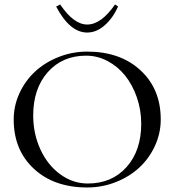

<svg xmlns="http://www.w3.org/2000/svg" viewBox="-20 -827 777 855"><path d="M230 -797.9 248 -807.1Q308.1 -717.8 368.2 -717.8Q430.7 -717.8 492.2 -807.1L505.9 -797.9Q482.9 -746.6 446.3 -714.4Q409.7 -682.1 368.2 -682.1Q291 -682.1 230 -797.9ZM368.2 7.8Q220.7 7.8 130.9 -75.4Q41 -158.7 41 -294.9Q41 -356.4 66.9 -412.4Q92.8 -468.3 136.7 -508.8Q180.7 -549.3 241.2 -573.2Q301.8 -597.2 368.2 -597.2Q515.6 -597.2 605.7 -513.9Q695.8 -430.7 695.8 -294.9Q695.8 -233.4 669.9 -177.2Q644 -121.1 600.1 -80.6Q556.2 -40 495.6 -16.1Q435.1 7.8 368.2 7.8ZM371.1 -9.8Q478 -9.8 543.5 -83Q608.9 -156.2 608.9 -275.9Q608.9 -337.4 589.4 -393.6Q569.8 -449.7 537.1 -490.5Q504.4 -531.2 459 -555.2Q413.6 -579.1 363.8 -579.1Q257.8 -579.1 192.9 -505.9Q127.9 -432.6 127.9 -313Q127.9 -230.5 160.4 -160.6Q192.9 -90.8 249 -50.3Q305.2 -9.8 371.1 -9.8Z"/></svg>

Font: FoglihtenNo07calt
Style: Regular
Weight: 500
Designer: gluk (gluksza@wp.pl)
Foundry: gluk (gluksza@wp.pl)
Version: Version 0.844